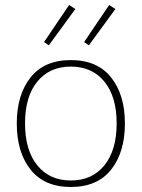

<svg xmlns="http://www.w3.org/2000/svg" viewBox="-20 -737 566 767"><path d="M156 -569 256 -717 281 -701 175 -556ZM316 -569 416 -717 441 -701 335 -556ZM47 -244Q47 -358 102 -427.5Q157 -497 263 -497Q369 -497 424 -427.5Q479 -358 479 -244Q479 -129 424 -59.5Q369 10 263 10Q157 10 102 -59.5Q47 -129 47 -244ZM446 -244Q446 -351 397 -411Q348 -471 263 -471Q178 -471 129 -411Q80 -351 80 -244Q80 -137 129 -76.5Q178 -16 263 -16Q348 -16 397 -76.5Q446 -137 446 -244Z"/></svg>

Font: Maitree ExtraLight
Style: Regular
Weight: 275
Designer: CadsonDemak Team
Foundry: CadsonDemak
Version: Version 1.003